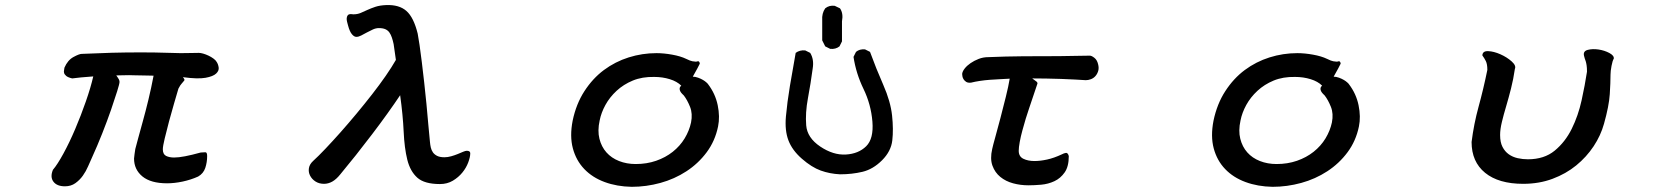

<svg xmlns="http://www.w3.org/2000/svg" viewBox="-20 -678 6540 749"><path d="M261.7 -372.1Q245.1 -376 238.3 -381.8Q231.4 -387.7 230 -393.6Q228.5 -399.4 230 -404.8Q231.4 -410.2 231.4 -414.1Q244.1 -443.4 266.6 -455.6Q289.1 -467.8 298.8 -467.8Q363.3 -470.7 416.5 -472.2Q469.7 -473.6 528.3 -473.6Q586.9 -473.6 624.5 -472.2Q662.1 -470.7 684.6 -470.7Q704.1 -470.7 723.6 -471.2Q743.2 -471.7 755.9 -471.7Q762.7 -471.7 772.9 -468.8Q783.2 -465.8 793.5 -460.9Q803.7 -456.1 812.5 -449.7Q821.3 -443.4 825.2 -436.5Q831.1 -427.7 833 -415Q835 -402.3 823.2 -391.1Q811.5 -379.9 781.7 -374.5Q752 -369.1 693.4 -377Q702.1 -367.2 698.7 -363.8Q695.3 -360.4 688.5 -351.6Q685.5 -348.6 683.1 -344.7Q680.7 -340.8 678.7 -336.9Q675.8 -333 674.8 -328.1Q668.9 -308.6 659.2 -274.9Q649.4 -241.2 639.6 -205.1Q629.9 -168.9 622.6 -138.2Q615.2 -107.4 615.2 -95.7Q615.2 -76.2 627.9 -69.8Q640.6 -63.5 659.2 -63.5Q676.8 -63.5 702.1 -68.4Q727.5 -73.2 762.7 -83Q772.5 -83 780.3 -84Q788.1 -85 788.1 -69.3Q788.1 -44.9 780.8 -22.9Q773.4 -1 752.9 10.7Q724.6 23.4 692.4 30.3Q660.2 37.1 631.8 37.1Q568.4 37.1 535.6 10.3Q502.9 -16.6 502.9 -59.6Q503.9 -68.4 504.9 -77.1Q505.9 -85.9 507.8 -96.7Q510.7 -108.4 518.6 -137.2Q526.4 -166 537.1 -204.6Q547.9 -243.2 559.1 -289.6Q570.3 -335.9 579.1 -382.8Q570.3 -382.8 557.1 -383.3Q543.9 -383.8 529.8 -383.8Q515.6 -383.8 502.9 -384.3Q490.2 -384.8 483.4 -384.8Q466.8 -384.8 455.6 -384.3Q444.3 -383.8 433.6 -383.8Q441.4 -373 443.8 -368.2Q446.3 -363.3 446.3 -358.4Q446.3 -351.6 437 -321.8Q427.7 -292 413.1 -249.5Q398.4 -207 378.9 -157.7Q359.4 -108.4 338.9 -63.5Q332 -48.8 323.7 -29.3Q315.4 -9.8 303.2 7.3Q291 24.4 273.9 36.6Q256.8 48.8 233.4 48.8Q202.1 48.8 188.5 30.8Q174.8 12.7 186.5 -15.6Q204.1 -36.1 227.5 -79.1Q251 -122.1 273.4 -174.8Q295.9 -227.5 314.9 -282.2Q334 -336.9 343.8 -379.9Q313.5 -377.9 295.9 -376Q278.3 -374 261.7 -372.1Z M1337.9 -578.1Q1335.9 -585 1334 -592.8Q1332 -600.6 1332.5 -606.9Q1333 -613.3 1336.4 -618.2Q1339.8 -623 1349.6 -623Q1351.6 -623 1353 -622.6Q1354.5 -622.1 1358.4 -622.1Q1374 -622.1 1386.7 -627.4Q1399.4 -632.8 1413.1 -639.2Q1426.8 -645.5 1444.3 -651.4Q1461.9 -657.2 1486.3 -658.2Q1537.1 -660.2 1565.4 -635.3Q1593.8 -610.4 1609.4 -546.9Q1612.3 -531.2 1616.7 -502.4Q1621.1 -473.6 1625.5 -436Q1629.9 -398.4 1634.8 -356.4Q1639.6 -314.5 1643.6 -272.5Q1647.5 -230.5 1650.9 -191.9Q1654.3 -153.3 1657.2 -125Q1658.2 -113.3 1660.6 -102.5Q1663.1 -91.8 1668.9 -83.5Q1674.8 -75.2 1685.5 -69.8Q1696.3 -64.5 1713.9 -64.5Q1726.6 -64.5 1740.2 -68.4Q1753.9 -72.3 1765.6 -77.1Q1777.3 -82 1786.6 -85.9Q1795.9 -89.8 1800.8 -89.8Q1814.5 -89.8 1814.5 -80.1Q1814.5 -65.4 1806.6 -44.4Q1798.8 -23.4 1783.7 -4.9Q1768.6 13.7 1746.6 26.9Q1724.6 40 1696.3 40Q1635.7 40 1607.9 15.1Q1580.1 -9.8 1568.8 -55.2Q1557.6 -100.6 1554.7 -164.6Q1551.8 -228.5 1541 -306.6Q1519.5 -274.4 1491.2 -234.9Q1462.9 -195.3 1431.6 -154.3Q1400.4 -113.3 1368.7 -73.2Q1336.9 -33.2 1307.6 2Q1292 21.5 1276.4 30.3Q1260.7 39.1 1244.1 39.1Q1224.6 39.1 1210.4 29.8Q1196.3 20.5 1189.5 6.8Q1182.6 -6.8 1185.1 -22Q1187.5 -37.1 1201.2 -49.8Q1221.7 -68.4 1249.5 -97.7Q1277.3 -127 1308.1 -161.6Q1338.9 -196.3 1370.6 -234.4Q1402.3 -272.5 1431.6 -310.1Q1460.9 -347.7 1484.9 -382.3Q1508.8 -417 1524.4 -444.3L1515.6 -505.9Q1512.7 -519.5 1508.8 -531.2Q1504.9 -543 1499 -551.3Q1493.2 -559.6 1483.4 -564Q1473.6 -568.4 1458 -568.4Q1446.3 -568.4 1434.6 -563Q1422.9 -557.6 1411.1 -551.3Q1399.4 -544.9 1389.2 -539.6Q1378.9 -534.2 1370.1 -534.2Q1361.3 -534.2 1352.5 -544.9Q1343.8 -555.7 1337.9 -578.1Z M2706.1 -438.5Q2710 -434.6 2710 -429.7Q2707 -422.9 2700.2 -410.6Q2693.4 -398.4 2682.6 -378.9Q2692.4 -378.9 2703.1 -375Q2713.9 -371.1 2722.2 -366.2Q2730.5 -361.3 2735.8 -356.4Q2741.2 -351.6 2742.2 -349.6Q2770.5 -312.5 2779.8 -267.6Q2789.1 -222.7 2781.2 -184.6Q2769.5 -127.9 2736.8 -84Q2704.1 -40 2657.7 -9.8Q2611.3 20.5 2556.2 35.6Q2501 50.8 2444.3 50.8Q2386.7 49.8 2338.9 32.2Q2291 14.6 2259.3 -18.6Q2227.5 -51.8 2214.8 -99.1Q2202.1 -146.5 2213.9 -207Q2227.5 -272.5 2259.8 -322.3Q2292 -372.1 2335.9 -404.8Q2379.9 -437.5 2432.6 -454.1Q2485.4 -470.7 2541 -470.7Q2569.3 -470.7 2602.1 -464.8Q2634.8 -459 2657.2 -448.2Q2672.9 -440.4 2681.2 -439Q2689.5 -437.5 2693.8 -437.5Q2698.2 -437.5 2700.2 -438.5Q2702.1 -439.5 2706.1 -438.5ZM2647.5 -305.7Q2645.5 -307.6 2641.1 -312Q2636.7 -316.4 2633.8 -321.8Q2630.9 -327.1 2631.3 -333Q2631.8 -338.9 2637.7 -343.8Q2621.1 -360.4 2592.8 -369.1Q2564.5 -377.9 2532.2 -377.9Q2485.4 -378.9 2448.7 -363.8Q2412.1 -348.6 2385.3 -323.7Q2358.4 -298.8 2341.8 -268.6Q2325.2 -238.3 2319.3 -208Q2310.5 -168 2318.4 -136.7Q2326.2 -105.5 2345.7 -83.5Q2365.2 -61.5 2395 -49.8Q2424.8 -38.1 2460 -38.1Q2502.9 -38.1 2539.6 -50.8Q2576.2 -63.5 2604.5 -85.9Q2632.8 -108.4 2650.9 -138.2Q2668.9 -168 2675.8 -200.2Q2682.6 -234.4 2671.9 -261.2Q2661.1 -288.1 2647.5 -305.7Z M3256.8 2Q3216.8 0 3181.6 -12.7Q3146.5 -25.4 3108.4 -58.6Q3070.3 -91.8 3055.7 -130.4Q3041 -168.9 3045.9 -223.6Q3050.8 -278.3 3061.5 -342.8Q3072.3 -407.2 3084 -471.7Q3099.6 -483.4 3121.1 -481.4L3140.6 -471.7Q3156.2 -446.3 3150.4 -411.1Q3142.6 -352.5 3131.8 -294.9Q3121.1 -237.3 3125 -189Q3128.9 -140.6 3179.7 -106.4Q3230.5 -72.3 3279.8 -75.2Q3329.1 -78.1 3358.9 -107.4Q3388.7 -136.7 3383.3 -203.6Q3377.9 -270.5 3348.6 -331.1Q3319.3 -391.6 3309.6 -456.1L3319.3 -475.6Q3333 -487.3 3354.5 -485.4L3374 -475.6Q3397.5 -411.1 3425.8 -346.7Q3454.1 -282.2 3460 -227.5Q3465.8 -172.9 3460.9 -130.4Q3456.1 -87.9 3420.9 -52.7Q3385.7 -17.6 3344.7 -7.8Q3303.7 2 3256.8 2ZM3218.8 -487.3 3199.2 -497.1 3187.5 -520.5V-598.6Q3185.5 -626 3199.2 -645.5Q3214.8 -658.2 3236.3 -655.3L3256.8 -645.5Q3270.5 -626 3264.6 -594.7V-516.6L3254.9 -497.1Q3240.2 -485.4 3218.8 -487.3Z M3767.6 -355.5Q3755.9 -354.5 3749.5 -358.4Q3743.2 -362.3 3739.3 -368.2Q3735.4 -374 3734.4 -380.4Q3733.4 -386.7 3733.4 -389.6Q3734.4 -399.4 3743.2 -410.6Q3752 -421.9 3766.1 -431.6Q3780.3 -441.4 3797.9 -448.2Q3815.4 -455.1 3835.9 -455.1Q3903.3 -458 3971.2 -458.5Q4039.1 -459 4111.3 -459Q4139.6 -459 4172.9 -460Q4206.1 -460.9 4231.4 -460.9Q4238.3 -460.9 4249 -452.6Q4259.8 -444.3 4263.7 -427.7Q4267.6 -413.1 4264.2 -401.4Q4260.7 -389.6 4253.4 -381.3Q4246.1 -373 4235.8 -369.1Q4225.6 -365.2 4215.8 -365.2Q4199.2 -366.2 4173.8 -367.7Q4148.4 -369.1 4119.6 -370.1Q4090.8 -371.1 4061 -371.6Q4031.2 -372.1 4006.8 -372.1Q4020.5 -362.3 4023.9 -359.4Q4027.3 -356.4 4027.3 -352.5L3994.1 -253.9Q3988.3 -237.3 3981.4 -214.8Q3974.6 -192.4 3968.3 -168.9Q3961.9 -145.5 3958 -124Q3954.1 -102.5 3954.1 -89.8Q3954.1 -67.4 3972.2 -58.6Q3990.2 -49.8 4015.6 -49.8Q4038.1 -49.8 4064.9 -55.7Q4091.8 -61.5 4123 -76.2Q4129.9 -80.1 4137.7 -81.5Q4145.5 -83 4149.4 -69.3Q4149.4 -28.3 4133.3 -5.4Q4117.2 17.6 4093.3 28.8Q4069.3 40 4042 42.5Q4014.6 44.9 3992.2 44.9Q3960.9 44.9 3932.1 37.1Q3903.3 29.3 3882.3 12.2Q3861.3 -4.9 3851.6 -31.7Q3841.8 -58.6 3850.6 -96.7Q3853.5 -110.4 3862.8 -143.6Q3872.1 -176.8 3882.8 -217.8Q3893.6 -258.8 3903.8 -300.3Q3914.1 -341.8 3918.9 -371.1Q3901.4 -370.1 3881.3 -369.1Q3861.3 -368.2 3841.3 -366.7Q3821.3 -365.2 3802.2 -362.3Q3783.2 -359.4 3767.6 -355.5Z M5206.1 -438.5Q5210 -434.6 5210 -429.7Q5207 -422.9 5200.2 -410.6Q5193.4 -398.4 5182.6 -378.9Q5192.4 -378.9 5203.1 -375Q5213.9 -371.1 5222.2 -366.2Q5230.5 -361.3 5235.8 -356.4Q5241.2 -351.6 5242.2 -349.6Q5270.5 -312.5 5279.8 -267.6Q5289.1 -222.7 5281.2 -184.6Q5269.5 -127.9 5236.8 -84Q5204.1 -40 5157.7 -9.8Q5111.3 20.5 5056.2 35.6Q5001 50.8 4944.3 50.8Q4886.7 49.8 4838.9 32.2Q4791 14.6 4759.3 -18.6Q4727.5 -51.8 4714.8 -99.1Q4702.1 -146.5 4713.9 -207Q4727.5 -272.5 4759.8 -322.3Q4792 -372.1 4835.9 -404.8Q4879.9 -437.5 4932.6 -454.1Q4985.4 -470.7 5041 -470.7Q5069.3 -470.7 5102.1 -464.8Q5134.8 -459 5157.2 -448.2Q5172.9 -440.4 5181.2 -439Q5189.5 -437.5 5193.8 -437.5Q5198.2 -437.5 5200.2 -438.5Q5202.1 -439.5 5206.1 -438.5ZM5147.5 -305.7Q5145.5 -307.6 5141.1 -312Q5136.7 -316.4 5133.8 -321.8Q5130.9 -327.1 5131.3 -333Q5131.8 -338.9 5137.7 -343.8Q5121.1 -360.4 5092.8 -369.1Q5064.5 -377.9 5032.2 -377.9Q4985.4 -378.9 4948.7 -363.8Q4912.1 -348.6 4885.3 -323.7Q4858.4 -298.8 4841.8 -268.6Q4825.2 -238.3 4819.3 -208Q4810.5 -168 4818.4 -136.7Q4826.2 -105.5 4845.7 -83.5Q4865.2 -61.5 4895 -49.8Q4924.8 -38.1 4960 -38.1Q5002.9 -38.1 5039.6 -50.8Q5076.2 -63.5 5104.5 -85.9Q5132.8 -108.4 5150.9 -138.2Q5168.9 -168 5175.8 -200.2Q5182.6 -234.4 5171.9 -261.2Q5161.1 -288.1 5147.5 -305.7Z M5762.7 -461.9Q5763.7 -479.5 5785.6 -478.5Q5807.6 -477.5 5833 -466.3Q5858.4 -455.1 5877 -438.5Q5895.5 -421.9 5889.6 -409.2Q5883.8 -369.1 5874.5 -332.5Q5865.2 -295.9 5855.5 -263.2Q5845.7 -230.5 5838.9 -202.1Q5832 -173.8 5832 -151.4Q5832 -123 5841.3 -105Q5850.6 -86.9 5865.7 -76.2Q5880.9 -65.4 5900.4 -61Q5919.9 -56.6 5940.4 -56.6Q6003.9 -56.6 6044.9 -90.3Q6085.9 -124 6111.3 -175.3Q6136.7 -226.6 6149.9 -286.6Q6163.1 -346.7 6170.9 -398.4Q6170.9 -414.1 6169.4 -423.3Q6168 -432.6 6166 -439Q6164.1 -445.3 6162.1 -450.2Q6160.2 -455.1 6159.2 -460.9Q6155.3 -478.5 6173.8 -483.4Q6192.4 -488.3 6215.8 -484.9Q6239.3 -481.4 6258.3 -471.2Q6277.3 -460.9 6275.4 -449.2Q6270.5 -441.4 6266.6 -420.9Q6262.7 -400.4 6262.7 -386.7Q6262.7 -356.4 6259.8 -310.5Q6256.8 -264.6 6237.3 -195.3Q6224.6 -149.4 6196.8 -107.4Q6168.9 -65.4 6128.9 -32.7Q6088.9 0 6036.6 19.5Q5984.4 39.1 5921.9 39.1Q5826.2 39.1 5773.4 -3.9Q5720.7 -46.9 5720.7 -124Q5729.5 -194.3 5748 -261.7Q5766.6 -329.1 5782.2 -405.3Q5782.2 -427.7 5776.4 -439.5Q5770.5 -451.2 5762.7 -461.9Z"/></svg>

Font: JasonHandwriting1
Style: Regular
Weight: 400
Version: Version 1.48.20